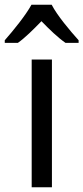

<svg xmlns="http://www.w3.org/2000/svg" viewBox="-55 -786 350 806"><path d="M162 -766H77C53 -722 2 -659 -35 -617V-606H20C51 -628 85 -662 119 -697C153 -662 187 -629 220 -606H275V-617C239 -657 185 -721 162 -766ZM163 0V-536H78V0Z"/></svg>

Font: Noto Sans Lao Looped SemiCondensed
Style: Regular
Weight: 400
Width: 4
Designer: Mark Frömberg, Ben Mitchell
Foundry: The Fontpad Ltd
Version: Version 1.002